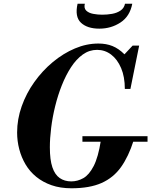

<svg xmlns="http://www.w3.org/2000/svg" viewBox="-20 -999 813 1032"><path d="M364 13Q304 13 257 -3.5Q210 -20 175 -48.5Q140 -77 117.5 -115Q95 -153 83.5 -197Q72 -241 72 -287Q72 -358 96.5 -427.5Q121 -497 164.5 -558Q208 -619 264 -665.5Q320 -712 382.5 -738.5Q445 -765 509 -765Q551 -765 584.5 -751.5Q618 -738 649 -707L693 -754H728L681 -521H651Q651 -586 631 -633Q611 -680 577.5 -705.5Q544 -731 502 -731Q460 -731 425 -706Q390 -681 362 -638Q334 -595 312.5 -541Q291 -487 276.5 -428Q262 -369 255 -312Q248 -255 248 -207Q248 -140 261.5 -100Q275 -60 301 -42Q327 -24 363 -24Q397 -24 428 -41.5Q459 -59 483.5 -106.5Q508 -154 522 -243H698Q671 -158 630.5 -101Q590 -44 526 -15.5Q462 13 364 13ZM423 -237V-267H773V-237ZM514 -845Q449 -845 415 -877Q381 -909 397 -979H436Q430 -955 443.5 -942Q457 -929 481 -924.5Q505 -920 529 -920Q556 -920 582 -924.5Q608 -929 627.5 -942Q647 -955 652 -979H691Q678 -911 627.5 -878Q577 -845 514 -845Z"/></svg>

Font: Libre Bodoni
Style: Italic
Weight: 400
Italic angle: -13°
Designer: Pablo Impallari, Rodrigo Fuenzalida
Foundry: Impallari Type
Version: Version 2.005;gftools[0.9.23]